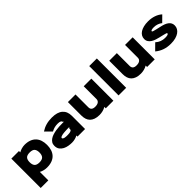

<svg xmlns="http://www.w3.org/2000/svg" viewBox="240 -2259 3889 3889"><g transform="rotate(-45 2184.5 -314.5)"><path d="M784 -315Q784 -243 765 -183Q746 -123 706.5 -80Q667 -37 605.5 -13.5Q544 10 460 10Q441 10 418.5 7.5Q396 5 374 -0.5Q352 -6 331.5 -13.5Q311 -21 295 -31H293V211H75V-630H293V-593H295Q311 -603 331.5 -611.5Q352 -620 374 -626Q396 -632 418 -635.5Q440 -639 460 -639Q544 -639 605 -615.5Q666 -592 706 -549Q746 -506 765 -446.5Q784 -387 784 -315ZM566 -315Q566 -387 534.5 -421.5Q503 -456 426 -456Q349 -456 317 -421.5Q285 -387 285 -315Q285 -243 317 -207.5Q349 -172 425 -172Q501 -172 533.5 -207.5Q566 -243 566 -315Z M1555 -377V2H1338V-30Q1310 -13 1265.5 -1Q1221 11 1174 11Q1130 11 1077.5 2.5Q1025 -6 980 -29Q935 -52 904.5 -92.5Q874 -133 874 -197Q874 -244 895 -277.5Q916 -311 951 -334.5Q986 -358 1031 -372Q1076 -386 1123 -393.5Q1170 -401 1216 -403.5Q1262 -406 1300 -406H1356L1337 -425Q1337 -442 1313 -455Q1289 -468 1239 -468Q1191 -468 1149.5 -458Q1108 -448 1059 -422L930 -551Q1001 -597 1076.5 -618Q1152 -639 1243 -639Q1398 -639 1476.5 -570.5Q1555 -502 1555 -377ZM1357 -253H1335Q1315 -253 1298.5 -253Q1282 -253 1256 -251Q1233 -250 1208.5 -248Q1184 -246 1162 -242Q1138 -237 1124 -232Q1110 -227 1102.5 -221.5Q1095 -216 1093 -210.5Q1091 -205 1091 -200Q1091 -195 1095.5 -188.5Q1100 -182 1111.5 -176Q1123 -170 1141.5 -165.5Q1160 -161 1188 -161Q1204 -161 1229 -161Q1254 -161 1278 -165Q1302 -169 1319.5 -178.5Q1337 -188 1337 -206V-233Z M2366 2H2148V-38H2146Q2108 -15 2060 -3Q2012 9 1966 9Q1893 9 1841.5 -9.5Q1790 -28 1757.5 -61Q1725 -94 1710 -140.5Q1695 -187 1695 -244V-630H1913V-262Q1913 -171 2021 -171Q2084 -171 2116 -196Q2148 -221 2148 -265V-630H2366Z M2734 0H2516V-840H2734Z M3550 2H3332V-38H3330Q3292 -15 3244 -3Q3196 9 3150 9Q3077 9 3025.5 -9.5Q2974 -28 2941.5 -61Q2909 -94 2894 -140.5Q2879 -187 2879 -244V-630H3097V-262Q3097 -171 3205 -171Q3268 -171 3300 -196Q3332 -221 3332 -265V-630H3550Z M4324 -197Q4324 -153 4303 -115Q4282 -77 4242 -49Q4202 -21 4143 -5Q4084 11 4008 11Q3906 11 3823 -18Q3740 -47 3670 -105L3802 -236Q3846 -195 3899 -175.5Q3952 -156 4006 -156Q4057 -156 4081 -164.5Q4105 -173 4105 -187Q4105 -198 4092.5 -204.5Q4080 -211 4041 -219Q4036 -220 4020 -224Q4004 -228 3985.5 -232.5Q3967 -237 3950.5 -241Q3934 -245 3929 -246Q3890 -255 3847.5 -269Q3805 -283 3770 -305Q3735 -327 3712.5 -360Q3690 -393 3690 -441Q3690 -486 3712 -523Q3734 -560 3774 -585.5Q3814 -611 3871 -625Q3928 -639 3997 -639Q4089 -639 4167.5 -612.5Q4246 -586 4303 -535L4177 -410Q4142 -439 4095 -455.5Q4048 -472 3997 -472Q3954 -472 3931.5 -464Q3909 -456 3909 -443Q3909 -432 3932.5 -424.5Q3956 -417 4001 -406L4102 -383Q4153 -372 4194 -356.5Q4235 -341 4264 -318.5Q4293 -296 4308.5 -266.5Q4324 -237 4324 -197Z"/></g></svg>

Font: TypoPRO Sinkin Sans
Style: 900 X Black
Weight: 950
Designer: Keith Bates
Foundry: K-Type
Version: Sinkin Sans (version 1.0)  by Keith Bates   •   © 2014   www